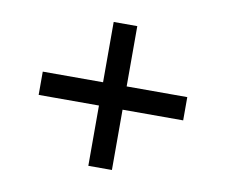

<svg xmlns="http://www.w3.org/2000/svg" viewBox="-57 -646 679 577"><g transform="rotate(10 282.5 -357.5)"><path d="M246 -138V-322H62V-393H246V-577H318V-393H503V-322H318V-138Z"/></g></svg>

Font: Noto Serif Hebrew
Style: Bold
Weight: 700
Version: Version 2.003